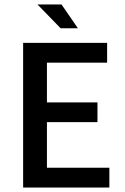

<svg xmlns="http://www.w3.org/2000/svg" viewBox="-20 -840 558 855"><path d="M467 -5V-93H189V-296H414V-384H189V-561H457V-649H83V-5ZM327 -714 254 -820H147L250 -714Z"/></svg>

Font: Falling Sky
Style: Light
Weight: 400
Designer: Paul D. Hunt
Foundry: Adobe Systems Incorporated
Version: Version 1.02